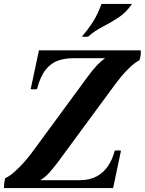

<svg xmlns="http://www.w3.org/2000/svg" viewBox="-33 -956 736 976"><path d="M165 -700H682Q684 -688 682 -675.5Q680 -663 676 -650L501 -660H336Q298 -660 262.5 -648Q227 -636 199.5 -602Q172 -568 155 -503Q139 -500 123 -503ZM542 0H-13Q-13 -12 -11.5 -24.5Q-10 -37 -7 -50L171 -40H372Q423 -40 458.5 -59.5Q494 -79 516.5 -112.5Q539 -146 550 -190Q567 -193 582 -190ZM501 -660 676 -650Q652 -637 628 -614.5Q604 -592 583.5 -567Q563 -542 547 -520L257 -126Q236 -99 216 -76.5Q196 -54 171 -40L-7 -50Q14 -59 39.5 -81.5Q65 -104 89 -131Q113 -158 129 -180L414 -568Q439 -602 460.5 -624.5Q482 -647 501 -660ZM638 -936Q608 -892 568 -866Q528 -840 488 -819.5Q448 -799 415 -770Q399 -767 383 -770Q417 -809 441 -847.5Q465 -886 483 -936Z"/></svg>

Font: Poltawski Nowy SemiBold
Style: Italic
Weight: 600
Italic angle: -12°
Version: Version 1.001;gftools[0.9.25]